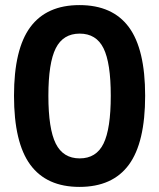

<svg xmlns="http://www.w3.org/2000/svg" viewBox="-20 -727 624 754"><path d="M292 7Q163 7 99 -80Q35 -167 35 -351Q35 -534 99 -620.5Q163 -707 292 -707Q422 -707 486 -620.5Q550 -534 550 -351Q550 -167 486 -80Q422 7 292 7ZM293 -105Q358 -105 386.5 -163Q415 -221 415 -351Q415 -480 386.5 -537.5Q358 -595 293 -595Q228 -595 199 -537.5Q170 -480 170 -351Q170 -221 199 -163Q228 -105 293 -105Z"/></svg>

Font: Asap Condensed SemiBold
Style: Regular
Weight: 600
Width: 3
Designer: Pablo Cosgaya
Foundry: Omnibus-Type
Version: Version 3.001; ttfautohint (v1.8.4.7-5d5b)